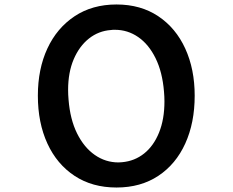

<svg xmlns="http://www.w3.org/2000/svg" viewBox="-20 -819 1040 857"><path d="M500 18Q392 18 313 -34Q234 -86 191.5 -178.5Q149 -271 149 -392Q149 -511 191.5 -602.5Q234 -694 313 -746.5Q392 -799 500 -799Q608 -799 686.5 -746.5Q765 -694 807 -602Q849 -510 849 -392Q849 -271 807 -178.5Q765 -86 686.5 -34Q608 18 500 18ZM525 -95Q581 -100 623.5 -134Q666 -168 690 -227.5Q714 -287 714 -366Q714 -377 713.5 -388Q713 -399 712 -410Q705 -497 674.5 -559Q644 -621 597 -653.5Q550 -686 493 -686Q489 -686 484.5 -686Q480 -686 475 -685Q420 -681 377 -647Q334 -613 309 -554.5Q284 -496 284 -417Q284 -407 284.5 -396Q285 -385 286 -374Q293 -286 324 -223.5Q355 -161 403 -127.5Q451 -94 509 -94Q513 -94 517 -94.5Q521 -95 525 -95Z"/></svg>

Font: RocknRoll One
Style: Regular
Weight: 400
Designer: Fontworks Inc.
Foundry: Fontworks Inc.
Version: Version 1.100